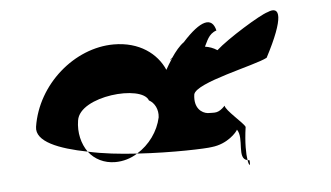

<svg xmlns="http://www.w3.org/2000/svg" viewBox="-40 -565 1006 584"><g transform="rotate(-5 463.0 -273.0)"><path d="M63 -214C56 -169 126 -142 213 -125C195 -150 186 -185 192 -222C203 -296 394 -314 412 -264C429 -255 440 -234 437 -210C428 -168 400 -129 362 -106C471 -99 574 -103 590 -106C639 -111 668 -145 671 -152C691 -124 662 -63 695 -57C692 -75 691 -110 698 -158C694 -170 640 -214 640 -228C618 -205 609 -210 587 -210C569 -212 545 -228 551 -270C559 -306 743 -342 780 -362C842 -480 836 -518 795 -500C772 -494 668 -430 633 -398C621 -406 609 -410 596 -412C604 -426 610 -450 635 -458C625 -501 590 -494 533 -431C520 -422 506 -405 494 -387C486 -382 487 -380 487 -380C489 -382 491 -384 493 -385C485 -373 478 -361 473 -352C451 -403 398 -443 320 -443C200 -443 83 -342 63 -214ZM213 -125C231 -101 260 -86 294 -86C318 -86 342 -93 362 -106C311 -109 257 -115 213 -125ZM695 -57C698 -38 703 -36 701 -56C699 -56 697 -57 695 -57Z"/></g></svg>

Font: Ampere
Style: CndIta
Weight: 400
Version: Version 1